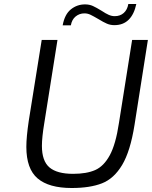

<svg xmlns="http://www.w3.org/2000/svg" viewBox="-20 -936 761 962"><path d="M112 -200Q112 -249 124 -330L189 -736H268L202 -320Q190 -248 190 -205Q190 -129 228 -97Q266 -65 346 -65Q414 -65 457 -84Q500 -103 530 -158Q560 -213 576 -320L642 -736H721L654 -310Q633 -178 592 -109.5Q551 -41 491 -17.5Q431 6 339 6Q225 6 168.5 -42Q112 -90 112 -200ZM406 -914Q428 -914 445.5 -906Q463 -898 489 -882Q510 -868 525 -861.5Q540 -855 555 -855Q582 -855 600 -871Q618 -887 623 -916H663Q652 -864 624.5 -837Q597 -810 553 -810Q533 -810 515.5 -817.5Q498 -825 472 -841Q448 -855 433.5 -862Q419 -869 403 -869Q378 -869 359 -853.5Q340 -838 335 -809H294Q304 -864 335 -889Q366 -914 406 -914Z"/></svg>

Font: Exo
Style: Italic
Weight: 400
Italic angle: -9°
Designer: Natanael Gama
Foundry: Natanael Gama
Version: Version 1.500; ttfautohint (v1.6)